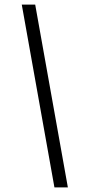

<svg xmlns="http://www.w3.org/2000/svg" viewBox="-20 -762 367 829"><path d="M273 47 132 -742H74L215 47Z"/></svg>

Font: Cheyenne Sans Light
Style: Italic
Weight: 300
Italic angle: -8.13011°
Designer: The Public Sans project authors (U.S. Web Design System), Libre Franklin designed by Pablo Impallari and Rodrigo Fuenzal
Foundry: The Cheyenne Sans Project Authors
Version: Version 2.007